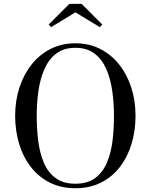

<svg xmlns="http://www.w3.org/2000/svg" viewBox="-20 -990 800 1020"><path d="M380.5 10Q304.5 10 245 -19.8Q185.5 -49.5 144.2 -102.5Q103 -155.5 81.8 -225.2Q60.5 -295 60.5 -375Q60.5 -455 83.2 -524.8Q106 -594.5 148 -647.5Q190 -700.5 249 -730.2Q308 -760 380.5 -760Q453 -760 511.8 -730.2Q570.5 -700.5 612.8 -647.5Q655 -594.5 677.5 -524.8Q700 -455 700 -375Q700 -295 678.8 -225.2Q657.5 -155.5 616.5 -102.5Q575.5 -49.5 516 -19.8Q456.5 10 380.5 10ZM380.5 -14Q446 -14 486.2 -44.5Q526.5 -75 548.2 -126.5Q570 -178 577.8 -242.5Q585.5 -307 585.5 -375Q585.5 -443 576.2 -507.5Q567 -572 544.5 -623.5Q522 -675 482 -705.5Q442 -736 380.5 -736Q319 -736 279 -705.5Q239 -675 216.2 -623.5Q193.5 -572 184.2 -507.5Q175 -443 175 -375Q175 -307 183 -242.5Q191 -178 212.5 -126.5Q234 -75 274.8 -44.5Q315.5 -14 380.5 -14ZM252 -846 238.5 -859.5 348.5 -969.5H413.5L523.5 -859.5L510 -846L380.5 -924.5Z"/></svg>

Font: Bodoni Moda 9pt
Style: Regular
Weight: 400
Designer: Owen Earl
Foundry: indestructible type
Version: Version 2.005